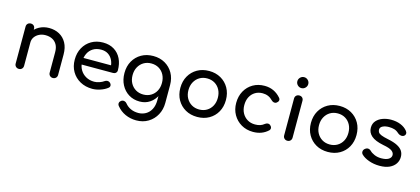

<svg xmlns="http://www.w3.org/2000/svg" viewBox="-72 -1391 4899 2241"><g transform="rotate(15 2377.0 -270.5)"><path d="M552 1Q530 1 515.5 -13.5Q501 -28 501 -50V-296Q501 -353 480 -389Q459 -425 423.5 -442.5Q388 -460 342 -460Q300 -460 266 -443Q232 -426 212 -397.5Q192 -369 192 -332H129Q129 -395 159.5 -444.5Q190 -494 243 -523Q296 -552 362 -552Q431 -552 485.5 -522.5Q540 -493 571.5 -436Q603 -379 603 -296V-50Q603 -28 588.5 -13.5Q574 1 552 1ZM141 1Q119 1 104.5 -13.5Q90 -28 90 -50V-496Q90 -519 104.5 -533Q119 -547 141 -547Q164 -547 178 -533Q192 -519 192 -496V-50Q192 -28 178 -13.5Q164 1 141 1Z M1029 4Q946 4 881.5 -31.5Q817 -67 780.5 -129.5Q744 -192 744 -273Q744 -355 778.5 -417.5Q813 -480 874 -515.5Q935 -551 1014 -551Q1092 -551 1148 -516.5Q1204 -482 1233.5 -421.5Q1263 -361 1263 -282Q1263 -263 1250 -250.5Q1237 -238 1217 -238H814V-318H1214L1173 -290Q1172 -340 1153 -379.5Q1134 -419 1099 -442Q1064 -465 1014 -465Q957 -465 916.5 -440Q876 -415 855 -371.5Q834 -328 834 -273Q834 -218 859 -175Q884 -132 928 -107Q972 -82 1029 -82Q1060 -82 1092.5 -93.5Q1125 -105 1145 -120Q1160 -131 1177.5 -131.5Q1195 -132 1208 -121Q1225 -106 1226 -88Q1227 -70 1210 -57Q1176 -30 1125.5 -13Q1075 4 1029 4Z M1601 4Q1526 4 1468.5 -31.5Q1411 -67 1378 -129.5Q1345 -192 1345 -273Q1345 -355 1380.5 -417.5Q1416 -480 1478 -515.5Q1540 -551 1621 -551Q1701 -551 1763 -515.5Q1825 -480 1860.5 -417.5Q1896 -355 1896 -273H1837Q1837 -192 1806.5 -129.5Q1776 -67 1723 -31.5Q1670 4 1601 4ZM1619 227Q1548 227 1486 199Q1424 171 1381 117Q1368 100 1371.5 82Q1375 64 1391 53Q1409 41 1428.5 45Q1448 49 1460 65Q1487 99 1528 118Q1569 137 1621 137Q1669 137 1709.5 114Q1750 91 1774 46Q1798 1 1798 -64V-206L1831 -294L1896 -273V-57Q1896 22 1861 86.5Q1826 151 1763.5 189Q1701 227 1619 227ZM1621 -86Q1673 -86 1713 -110Q1753 -134 1775.5 -176Q1798 -218 1798 -273Q1798 -328 1775.5 -370.5Q1753 -413 1713 -437Q1673 -461 1621 -461Q1569 -461 1529 -437Q1489 -413 1466 -370.5Q1443 -328 1443 -273Q1443 -218 1466 -176Q1489 -134 1529 -110Q1569 -86 1621 -86Z M2296 4Q2215 4 2153 -31.5Q2091 -67 2055.5 -129.5Q2020 -192 2020 -273Q2020 -355 2055.5 -417.5Q2091 -480 2153 -515.5Q2215 -551 2296 -551Q2376 -551 2438 -515.5Q2500 -480 2535.5 -417.5Q2571 -355 2571 -273Q2571 -192 2536 -129.5Q2501 -67 2439 -31.5Q2377 4 2296 4ZM2296 -86Q2348 -86 2388 -110Q2428 -134 2450.5 -176Q2473 -218 2473 -273Q2473 -328 2450.5 -370.5Q2428 -413 2388 -437Q2348 -461 2296 -461Q2244 -461 2204 -437Q2164 -413 2141 -370.5Q2118 -328 2118 -273Q2118 -218 2141 -176Q2164 -134 2204 -110Q2244 -86 2296 -86Z M2971 4Q2891 4 2828.5 -32.5Q2766 -69 2730.5 -131.5Q2695 -194 2695 -273Q2695 -354 2730 -417Q2765 -480 2826 -515.5Q2887 -551 2966 -551Q3025 -551 3074 -528.5Q3123 -506 3162 -461Q3176 -445 3172 -428Q3168 -411 3150 -398Q3136 -388 3119 -391.5Q3102 -395 3088 -409Q3039 -461 2966 -461Q2915 -461 2876 -437.5Q2837 -414 2815 -372Q2793 -330 2793 -273Q2793 -219 2815.5 -177Q2838 -135 2878 -110.5Q2918 -86 2971 -86Q3006 -86 3032.5 -94.5Q3059 -103 3081 -121Q3097 -134 3114 -135.5Q3131 -137 3144 -126Q3161 -112 3163 -94.5Q3165 -77 3151 -63Q3079 4 2971 4Z M3385 0Q3363 0 3348.5 -14.5Q3334 -29 3334 -51V-496Q3334 -519 3348.5 -533Q3363 -547 3385 -547Q3408 -547 3422 -533Q3436 -519 3436 -496V-51Q3436 -29 3422 -14.5Q3408 0 3385 0ZM3385 -636Q3358 -636 3338.5 -655.5Q3319 -675 3319 -702Q3319 -729 3338.5 -748.5Q3358 -768 3385 -768Q3412 -768 3431.5 -748.5Q3451 -729 3451 -702Q3451 -675 3431.5 -655.5Q3412 -636 3385 -636Z M3874 4Q3793 4 3731 -31.5Q3669 -67 3633.5 -129.5Q3598 -192 3598 -273Q3598 -355 3633.5 -417.5Q3669 -480 3731 -515.5Q3793 -551 3874 -551Q3954 -551 4016 -515.5Q4078 -480 4113.5 -417.5Q4149 -355 4149 -273Q4149 -192 4114 -129.5Q4079 -67 4017 -31.5Q3955 4 3874 4ZM3874 -86Q3926 -86 3966 -110Q4006 -134 4028.5 -176Q4051 -218 4051 -273Q4051 -328 4028.5 -370.5Q4006 -413 3966 -437Q3926 -461 3874 -461Q3822 -461 3782 -437Q3742 -413 3719 -370.5Q3696 -328 3696 -273Q3696 -218 3719 -176Q3742 -134 3782 -110Q3822 -86 3874 -86Z M4500 4Q4430 4 4370.5 -17.5Q4311 -39 4278 -72Q4263 -88 4265.5 -108.5Q4268 -129 4285 -142Q4305 -158 4324.5 -155.5Q4344 -153 4358 -138Q4375 -119 4412.5 -102.5Q4450 -86 4496 -86Q4554 -86 4584.5 -105Q4615 -124 4616 -154Q4617 -184 4587.5 -206Q4558 -228 4480 -242Q4379 -262 4333.5 -302Q4288 -342 4288 -400Q4288 -451 4318 -484.5Q4348 -518 4395 -534.5Q4442 -551 4493 -551Q4559 -551 4610 -530Q4661 -509 4691 -472Q4705 -456 4704 -438.5Q4703 -421 4687 -409Q4671 -398 4649 -402Q4627 -406 4612 -420Q4587 -444 4558 -453Q4529 -462 4491 -462Q4447 -462 4416.5 -447Q4386 -432 4386 -403Q4386 -385 4395.5 -370.5Q4405 -356 4433 -344.5Q4461 -333 4515 -322Q4590 -307 4633.5 -284Q4677 -261 4696 -230.5Q4715 -200 4715 -160Q4715 -114 4690.5 -77Q4666 -40 4618.5 -18Q4571 4 4500 4Z"/></g></svg>

Font: Comfortaa
Style: Bold
Weight: 700
Designer: Johan Aakerlund
Foundry: Johan Aakerlund
Version: Version 3.104; ttfautohint (v1.8.1.43-b0c9)